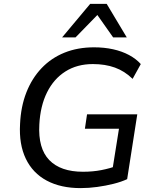

<svg xmlns="http://www.w3.org/2000/svg" viewBox="-20 -957 791 986"><path d="M394 9Q292 9 220 -29.5Q148 -68 112.5 -142Q77 -216 83 -320Q87 -410 115.5 -482.5Q144 -555 193.5 -607Q243 -659 311 -686.5Q379 -714 463 -714Q515 -714 560.5 -704Q606 -694 642.5 -674.5Q679 -655 703 -628L661 -552Q620 -592 570 -610Q520 -628 457 -628Q376 -628 316 -590Q256 -552 221.5 -482.5Q187 -413 182 -318Q175 -195 233 -135Q291 -75 406 -75Q457 -75 500.5 -83.5Q544 -92 582 -106L553 -58L591 -296H416L427 -370H685L633 -37Q603 -23 563 -13Q523 -3 479.5 3Q436 9 394 9ZM299 -765 443 -937H528L631 -765H561L480 -880L368 -765Z"/></svg>

Font: Nunito Sans 10pt Medium
Style: Italic
Weight: 500
Italic angle: -9°
Designer: Vernon Adams
Foundry: Vernon Adams
Version: Version 3.101;gftools[0.9.27]